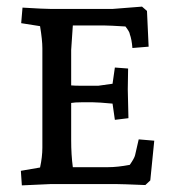

<svg xmlns="http://www.w3.org/2000/svg" viewBox="-20 -556 524 580"><path d="M200 -479 195 -405V-298Q207 -297 224 -297H277L320 -303L327 -352L367 -349Q366 -301 366 -286L368 -199L327 -194L320 -243Q277 -247 261 -247H226Q206 -247 195 -245V-133Q195 -88 200 -51H307Q335 -51 372 -58Q386 -78 388 -87Q398 -129 399 -135L446 -131L434 -11L419 3Q346 0 330 0H134L46 4L43 -40L101 -50Q108 -82 108 -110V-410Q108 -435 101 -477L44 -486L48 -533Q114 -529 134 -529H320L409 -536L424 -523L429 -415L380 -411Q378 -437 372 -453Q372 -459 359 -476Q311 -479 297 -479Z"/></svg>

Font: Andada SC
Style: Regular
Weight: 400
Designer: Carolina Giovagnoli
Foundry: Carolina Giovagnoli
Version: Version 1.003